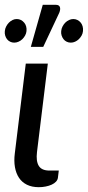

<svg xmlns="http://www.w3.org/2000/svg" viewBox="-21 -771 365 797"><path d="M0 0ZM86 -507H177.5L132.5 -139.5Q128 -102 140 -82.5Q152 -63 184 -63H223L219.5 -34Q218.5 -24.5 211.5 -17Q204.5 -9.5 193.5 -4.5Q182.5 0.5 168.8 3.2Q155 6 140 6Q111.5 6 90.8 -4.2Q70 -14.5 57.8 -33Q45.5 -51.5 41 -77.2Q36.5 -103 40.5 -134.5ZM107 -576.5 156.5 -751H211Q224 -751 227.5 -742Q231 -733 225 -718L158.5 -576.5ZM323.5 -642Q322.5 -632 317.8 -623.5Q313 -615 306 -608.2Q299 -601.5 290.5 -597.8Q282 -594 273 -594Q263.5 -594 255.8 -597.8Q248 -601.5 242.8 -608.2Q237.5 -615 234.8 -623.5Q232 -632 233 -642Q234 -652.5 238.8 -661.5Q243.5 -670.5 250.2 -677.2Q257 -684 265.8 -688Q274.5 -692 283.5 -692Q292.5 -692 300.5 -688Q308.5 -684 314 -677.2Q319.5 -670.5 322 -661.5Q324.5 -652.5 323.5 -642ZM89 -642Q88 -632 83.2 -623.5Q78.5 -615 71.5 -608.2Q64.5 -601.5 55.8 -597.8Q47 -594 38 -594Q29 -594 21.2 -597.8Q13.5 -601.5 8.2 -608.2Q3 -615 0.5 -623.5Q-2 -632 -1 -642Q0 -652.5 4.8 -661.5Q9.5 -670.5 16.2 -677.2Q23 -684 31.2 -688Q39.5 -692 48.5 -692Q58 -692 65.8 -688Q73.5 -684 79.2 -677.2Q85 -670.5 87.5 -661.5Q90 -652.5 89 -642Z"/></svg>

Font: Lato Medium
Style: Italic
Weight: 500
Italic angle: -7°
Designer: Lukasz Dziedzic
Foundry: tyPoland Lukasz Dziedzic
Version: Version 2.006; 2014-01-15